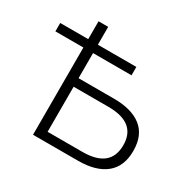

<svg xmlns="http://www.w3.org/2000/svg" viewBox="-174 -869 1044 1033"><g transform="rotate(30 347.5 -352.5)"><path d="M154 0V-542H-20V-594H154V-705H214V-594H453V-542H214V-386H434Q545 -386 605 -338.5Q665 -291 665 -194Q665 -98 605 -49Q545 0 434 0ZM214 -53H430Q603 -53 603 -194Q603 -333 430 -333H214Z"/></g></svg>

Font: Nunito Sans Light
Style: Regular
Weight: 300
Designer: Vernon Adams
Foundry: Vernon Adams
Version: Version 3.101; ttfautohint (v1.8.4.7-5d5b);gftools[0.9.27]